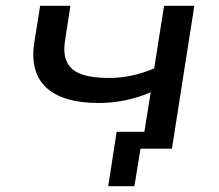

<svg xmlns="http://www.w3.org/2000/svg" viewBox="-20 -511 753 660"><path d="M442 129H352L381 -58H554L546 0H463ZM467 0 498 -194Q460 -177 414 -167Q368 -157 319 -157Q196 -157 139 -210Q82 -263 98 -366L118 -491H222L204 -374Q196 -326 210.5 -297Q225 -268 261 -255.5Q297 -243 354 -243Q395 -243 434 -251.5Q473 -260 510 -276L544 -491H648L571 0Z"/></svg>

Font: Nunito Sans 10pt Expanded Medium
Style: Italic
Weight: 500
Width: 7
Italic angle: -9°
Designer: Vernon Adams
Foundry: Vernon Adams
Version: Version 3.101;gftools[0.9.27]